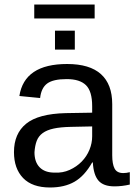

<svg xmlns="http://www.w3.org/2000/svg" viewBox="-20 -822 596 852"><path d="M202 10Q123 10 82.5 -32Q42 -74 42 -147Q42 -229 96 -273Q150 -317 271 -320L389 -322V-351Q389 -417 361.5 -444Q334 -471 276 -471Q216 -471 189.5 -451.5Q163 -432 158 -387L66 -396Q88 -538 278 -538Q378 -538 428 -493Q478 -448 478 -360V-133Q478 -94 488.5 -74Q499 -54 527 -54Q541 -54 556 -58V-3Q521 5 488 5Q439 5 417 -20.5Q395 -46 392 -101H389Q355 -41 310.5 -15.5Q266 10 202 10ZM222 -56Q258 -54 289 -68Q320 -82 342.5 -105Q365 -128 377 -157.5Q389 -187 389 -217V-261L293 -259Q248 -258 218 -251.5Q188 -245 169.5 -231.5Q151 -218 143 -197Q135 -176 133 -146Q133 -103 156 -79.5Q179 -56 222 -56ZM224 -602V-686H312V-602ZM400 -740H132V-802H400Z"/></svg>

Font: Libra Sans
Style: Regular
Weight: 400
Foundry: Context Ltd
Version: Version 1.000; ttfautohint (v1.3)